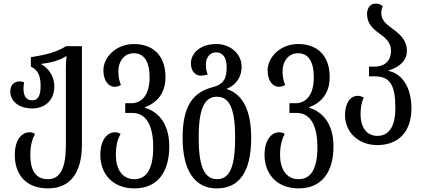

<svg xmlns="http://www.w3.org/2000/svg" viewBox="-20 -792 2342 1064"><path d="M246 252C368 252 434 167 434 9V-536H346C296 -503 228 -487 151 -475V-423C196 -403 205 -362 205 -314C205 -263 191 -236 158 -236C123 -236 110 -263 110 -305C110 -314 112 -326 114 -336C105 -339 95 -341 88 -341C58 -341 37 -320 37 -286C37 -234 81 -191 158 -191C225 -191 281 -232 281 -314C281 -359 257 -410 209 -436V-438C262 -444 312 -458 345 -480H349C346 -460 345 -439 345 -418V14C345 139 314 201 246 201C169 201 148 139 148 67C148 11 160 -25 174 -50C165 -56 154 -59 143 -59C104 -59 62 -22 62 67C62 167 116 252 246 252Z M725 252C849 252 918 167 918 19C918 -116 848 -177 782 -195V-197C848 -222 897 -272 897 -365C897 -489 823 -548 723 -548C619 -548 553 -471 553 -403C553 -340 585 -311 614 -311C626 -311 639 -314 650 -321C639 -350 636 -367 636 -401C636 -442 661 -497 722 -497C777 -497 809 -453 809 -364C809 -259 761 -220 708 -220H674V-166H714C786 -166 829 -104 829 24C829 139 795 201 725 201C653 201 622 139 622 67C622 11 634 -25 648 -50C639 -56 628 -59 617 -59C578 -59 536 -22 536 67C536 167 600 252 725 252Z M1181 252C1306 252 1372 161 1372 -29C1372 -181 1324 -271 1238 -298V-301C1297 -325 1319 -375 1319 -422C1319 -494 1257 -548 1178 -548C1087 -548 1038 -494 1038 -442C1038 -393 1066 -373 1092 -373C1107 -373 1120 -376 1131 -379C1127 -390 1121 -406 1121 -434C1121 -471 1141 -502 1178 -502C1214 -502 1236 -473 1236 -422C1236 -364 1225 -326 1159 -309C1049 -281 992 -204 992 -29C992 161 1064 252 1181 252ZM1183 201C1109 201 1081 123 1081 -29C1081 -178 1108 -256 1182 -256C1257 -256 1283 -178 1283 -29C1283 123 1257 201 1183 201Z M1635 252C1759 252 1828 167 1828 19C1828 -116 1758 -177 1692 -195V-197C1758 -222 1807 -272 1807 -365C1807 -489 1733 -548 1633 -548C1529 -548 1463 -471 1463 -403C1463 -340 1495 -311 1524 -311C1536 -311 1549 -314 1560 -321C1549 -350 1546 -367 1546 -401C1546 -442 1571 -497 1632 -497C1687 -497 1719 -453 1719 -364C1719 -259 1671 -220 1618 -220H1584V-166H1624C1696 -166 1739 -104 1739 24C1739 139 1705 201 1635 201C1563 201 1532 139 1532 67C1532 11 1544 -25 1558 -50C1549 -56 1538 -59 1527 -59C1488 -59 1446 -22 1446 67C1446 167 1510 252 1635 252Z M2071 12C2190 12 2260 -64 2260 -191C2260 -317 2201 -387 2132 -399V-401C2201 -422 2235 -461 2235 -510C2235 -577 2185 -611 2143 -642C2115 -662 2093 -685 2093 -719C2093 -732 2095 -744 2101 -757C2092 -766 2081 -772 2062 -772C2027 -772 2014 -741 2014 -715C2014 -662 2045 -634 2079 -609C2115 -583 2147 -558 2147 -510C2147 -461 2118 -423 2055 -423H2025V-369H2057C2142 -369 2171 -319 2171 -194C2171 -96 2139 -39 2071 -39C2010 -39 1978 -90 1978 -158C1978 -198 1984 -225 1996 -252C1983 -258 1974 -261 1963 -261C1918 -261 1892 -216 1892 -155C1892 -56 1969 12 2071 12Z"/></svg>

Font: Noto Serif Georgian ExtraCondensed
Style: Regular
Weight: 400
Width: 2
Designer: Monotype Design Team, Akaki Razmadze
Foundry: Google LLC
Version: Version 2.003